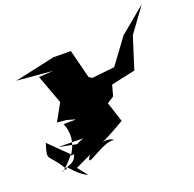

<svg xmlns="http://www.w3.org/2000/svg" viewBox="-147 -940 1182 1167"><g transform="rotate(-20 444.5 -356.0)"><path d="M179 12 280 -36C213 60 387 -94 452 -69C393 -120 286 -19 532 -164L490 -293L534 -321L553 -391L709 -425L774 -630L889 -788L721 -649L601 -486L369 -461L487 -449L434 -483L387 -668L274 -669L14 -612L245 -592L151 -586L220 -399L159 -289L220 -283C314 -258 258 -270 194 -265C243 -148 161 -67 172 -71C249 -79 217 -37 251 -119L115 -146L276 -144C147 -102 232 -34 112 -11C40 -133 16 -79 53 -196L173 -78C60 56 76 -19 119 -1C107 -52 148 38 229 76Z"/></g></svg>

Font: Asimov Silicon
Style: Regular
Weight: 400
Designer: Google
Version: Version 2.000980; 2014